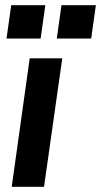

<svg xmlns="http://www.w3.org/2000/svg" viewBox="-20 -717 388 737"><path d="M25 0 94 -493H219L149 0ZM198 -569 216 -697H348L330 -569ZM5 -569 23 -697H154L136 -569Z"/></svg>

Font: Hanken Grotesk
Style: Bold Italic
Weight: 700
Italic angle: -8°
Designer: Alfredo Marco Pradil
Foundry: Hanken Design Co.
Version: Version 3.013